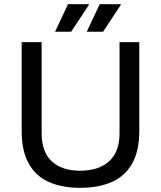

<svg xmlns="http://www.w3.org/2000/svg" viewBox="-20 -888 771 920"><path d="M363.8 12Q276.5 12 213.8 -16.1Q151.1 -44.2 117.5 -104.6Q83.9 -165 83.9 -259.5V-686H179.5V-249.7Q179.5 -160.2 227.9 -115.1Q276.3 -70 363.8 -70Q452.6 -70 502.7 -115.1Q552.8 -160.2 552.8 -249.7V-686H647.4V-259.5Q647.4 -165 613.3 -104.6Q579.2 -44.2 515.9 -16.1Q452.5 12 363.8 12ZM395.7 -736 457.8 -868H558.1L559.1 -865L474 -736ZM243.9 -736 305.9 -868H405.3L406.3 -865L320.8 -736Z"/></svg>

Font: Archivo SemiBold
Style: Regular
Weight: 600
Designer: Hector Gatti
Foundry: Omnibus-Type
Version: Version 2.001